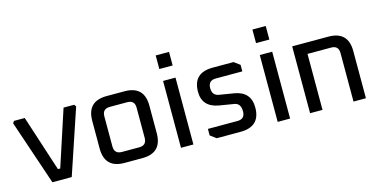

<svg xmlns="http://www.w3.org/2000/svg" viewBox="-72 -1085 2855 1448"><g transform="rotate(-15 1356.0 -361.0)"><path d="M19 -506 30 -522H114L256 -85H274L417 -522H500L511 -506L341 0H190Z M600 -154V-369Q600 -522 753 -522H893Q1046 -522 1046 -369V-154Q1046 0 893 0H753Q600 0 600 -154ZM697 -144Q697 -85 756 -85H891Q949 -85 949 -144V-379Q949 -437 891 -437H756Q697 -437 697 -379Z M1190 -616V-722H1294V-616ZM1194 0V-522H1291V0Z M1427 -34V-85H1658Q1717 -85 1717 -145Q1717 -207 1669 -215L1554 -234Q1427 -256 1427 -374Q1427 -522 1581 -522H1744L1790 -488V-437H1583Q1523 -437 1523 -377Q1523 -321 1573 -312L1689 -293Q1814 -272 1814 -149Q1814 0 1659 0H1473Z M1945 -616V-722H2049V-616ZM1949 0V-522H2046V0Z M2202 0V-522H2485Q2638 -522 2638 -369V0H2541V-379Q2541 -437 2483 -437H2299V0Z"/></g></svg>

Font: Oxanium ExtraLight Medium
Style: Regular
Weight: 500
Version: Version 2.000